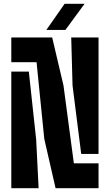

<svg xmlns="http://www.w3.org/2000/svg" viewBox="-20 -999 583 1019"><path d="M275 0 215 -262 174 -669H40V-800H257L317 -545L372 -132H503V0ZM40 0V-619H133L172 -258L185 0ZM411 -182 365 -545 358 -800H503V-182ZM226 -840 323 -979H429L327 -840Z"/></svg>

Font: Big Shoulders Stencil Display Thin Black
Style: Regular
Weight: 900
Version: Version 2.001